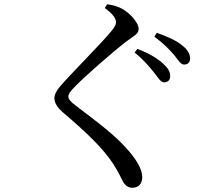

<svg xmlns="http://www.w3.org/2000/svg" viewBox="-20 -820 1040 907"><path d="M708 -477C728 -452 739 -431 755 -431C773 -431 784 -442 784 -461C784 -481 774 -498 750 -520C723 -545 682 -569 629 -589L616 -572C659 -537 687 -503 708 -477ZM802 -561C823 -535 833 -515 850 -515C867 -515 878 -526 878 -543C878 -566 866 -586 840 -606C815 -627 775 -646 721 -665L709 -647C755 -613 780 -586 802 -561ZM475 -782C512 -755 528 -734 528 -715C528 -703 522 -693 506 -673C462 -618 315 -472 264 -412C247 -392 237 -374 237 -356C237 -335 250 -313 275 -291C395 -189 469 -116 514 -47C541 -5 551 19 562 40C571 55 585 67 605 67C637 67 652 45 652 17C652 -14 633 -51 603 -89C533 -178 439 -243 338 -321C316 -338 303 -350 303 -364C303 -376 310 -387 339 -416C380 -458 509 -572 578 -625C615 -652 635 -660 635 -684C635 -711 596 -758 554 -780C533 -791 512 -796 486 -800Z"/></svg>

Font: Noto Serif TC Medium
Style: Regular
Weight: 500
Designer: Ryoko NISHIZUKA 西塚涼子 (kana & ideographs); Frank Grießhammer (Latin, Greek & Cyrillic); Wenlong ZHANG 张文龙 (bopomofo); San
Foundry: Adobe
Version: Version 2.001;hotconv 1.1.0;makeotfexe 2.6.0